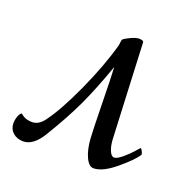

<svg xmlns="http://www.w3.org/2000/svg" viewBox="-87 -511 598 603"><g transform="rotate(20 212.5 -210.0)"><path d="M284.2 5.9Q269 5.9 257.8 -18.3Q246.6 -42.5 244.1 -78.1Q242.2 -109.9 240.7 -194.1Q239.3 -278.3 237.3 -315.4Q207.5 -231.4 180.9 -174.6Q154.3 -117.7 111.3 -46.9Q82.5 2 47.9 2Q26.9 2 13.4 -10.3Q0 -22.5 0 -41Q0 -53.2 4.2 -64.7Q8.3 -76.2 14.6 -79.1Q29.3 -64.5 53.7 -64.5Q75.7 -64.5 92.8 -87.9Q126 -132.3 166.3 -220.5Q206.5 -308.6 227.5 -384.8Q229 -398.9 230.5 -404.3Q237.3 -410.6 253.9 -418.2Q270.5 -425.8 280.3 -425.8Q295.9 -425.8 295.9 -418.9Q298.3 -375 303.7 -247.3Q309.1 -119.6 310.5 -98.6Q312 -77.1 318.4 -62.5Q324.7 -47.9 334 -47.9Q338.9 -47.9 345.9 -52Q353 -56.2 360.1 -62Q367.2 -67.9 374.8 -75.2Q382.3 -82.5 387.7 -88.4Q393.1 -94.2 397.5 -99.6L402.3 -104.5Q404.8 -104.5 408.4 -97.4Q412.1 -90.3 412.1 -85.9Q399.9 -65.4 357.2 -29.8Q314.5 5.9 284.2 5.9Z"/></g></svg>

Font: Crimson
Style: Italic
Weight: 400
Italic angle: -11°
Version: Version 0.8